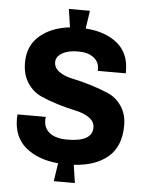

<svg xmlns="http://www.w3.org/2000/svg" viewBox="-56 -804 699 915"><g transform="rotate(5 293.0 -346.0)"><path d="M324 -672Q418 -666 475.5 -619.5Q533 -573 533 -487V-476H399V-485Q399 -519 372 -539.5Q345 -560 298 -560Q250 -560 221.5 -543Q193 -526 193 -500Q193 -472 219 -454Q245 -436 284.5 -428Q324 -420 370 -406Q416 -392 455.5 -375Q495 -358 521 -320Q547 -282 547 -228Q547 -128 487.5 -77Q428 -26 324 -20L337 66H236L249 -21Q154 -29 94.5 -77.5Q35 -126 35 -216L36 -236H172Q170 -230 170 -221Q170 -181 199 -159Q228 -137 283 -137Q402 -137 402 -205Q402 -233 376 -251.5Q350 -270 311 -278Q272 -286 226 -300Q180 -314 141 -331.5Q102 -349 76 -388.5Q50 -428 50 -485Q50 -566 105 -613.5Q160 -661 249 -671L236 -758H337Z"/></g></svg>

Font: Chivo
Style: Bold
Weight: 700
Designer: Hector Gatti
Foundry: Omnibus-Type
Version: Version 1.007;PS 001.007;hotconv 1.0.88;makeotf.lib2.5.64775